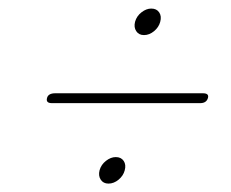

<svg xmlns="http://www.w3.org/2000/svg" viewBox="-20 -574 550 457"><path d="M322.7 -490.5Q310.4 -490.5 304.3 -499.8Q298.1 -509.1 301.5 -522.3Q305.3 -535.8 316.8 -544.7Q328.2 -553.6 340.1 -553.6Q352.8 -553.6 358.9 -544.5Q365.1 -535.4 361.3 -521.8Q357.9 -509.1 346.7 -499.8Q335.4 -490.5 322.7 -490.5ZM92 -341Q95 -352 111.5 -352H463Q478 -352 475 -341Q471.5 -328.5 456.5 -328.5H103.5Q88.5 -328.5 92 -341ZM238.2 -137Q225.9 -137 219.8 -146.3Q213.6 -155.6 217 -168.8Q220.8 -182.3 232.3 -191.2Q243.7 -200.1 255.6 -200.1Q268.3 -200.1 274.4 -191Q280.6 -181.9 276.8 -168.3Q273.4 -155.6 262.2 -146.3Q250.9 -137 238.2 -137Z"/></svg>

Font: Fraunces 72pt S050 Thin
Style: Italic
Weight: 100
Italic angle: -16°
Version: Version 1.000; ttfautohint (v1.8.3)